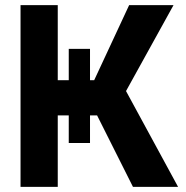

<svg xmlns="http://www.w3.org/2000/svg" viewBox="-20 -727 724 747"><path d="M330.2 -536.9V-170.6H247.5V-536.9ZM59.9 -707H204.7V-414.9H346.4L482.4 -707H655.1L470.3 -372.7L672.8 0H497.3L357.8 -277.9H204.7V0H59.9Z"/></svg>

Font: Pretendard GOV Variable
Style: Regular
Weight: 400
Designer: Base glyphs from Inter by Rasmus Andersson; Hangul glyphs from Noto Sans CJK(Source Han Sans) by Jang Soo-young and Kang
Foundry: Kil Hyung-jin
Version: Version 1.307;Glyphs 3.2 (3192)